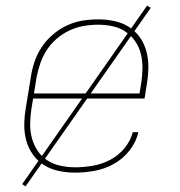

<svg xmlns="http://www.w3.org/2000/svg" viewBox="-20 -607 640 684"><path d="M248 8Q218 8 189.5 2Q161 -4 137.5 -18.5Q114 -33 97.5 -56Q81 -79 73.5 -106.5Q66 -134 66.5 -164Q67 -194 72 -223L90 -333Q94 -361 103.5 -388.5Q113 -416 129.5 -440.5Q146 -465 169 -484.5Q192 -504 219 -516.5Q246 -529 274 -533.5Q302 -538 330 -538Q359 -538 387.5 -532Q416 -526 439.5 -511Q463 -496 479 -473Q495 -450 502 -422.5Q509 -395 508.5 -365.5Q508 -336 503 -307L495 -256H98L92 -220Q88 -194 87.5 -167Q87 -140 93.5 -115.5Q100 -91 114 -70Q128 -49 149 -35.5Q170 -22 195.5 -16.5Q221 -11 248 -11Q279 -11 310.5 -16.5Q342 -22 371.5 -37Q401 -52 423 -78.5Q445 -105 453 -136H473Q465 -101 441.5 -71Q418 -41 385.5 -23Q353 -5 317.5 1.5Q282 8 248 8ZM101 -274H477L483 -310Q487 -336 487.5 -362.5Q488 -389 482 -414Q476 -439 462 -459.5Q448 -480 427.5 -494Q407 -508 381.5 -513.5Q356 -519 329 -519Q304 -519 278 -514.5Q252 -510 227.5 -498.5Q203 -487 182 -469Q161 -451 146.5 -428.5Q132 -406 123.5 -381Q115 -356 110 -330ZM71 57 59 49 504 -587 517 -579Z"/></svg>

Font: Iosevka Curly ThExObl
Style: Regular
Weight: 100
Width: 7
Italic angle: -9°
Monospace: yes
Designer: Belleve Invis
Foundry: Belleve Invis
Version: Version 11.1.0; ttfautohint (v1.8.3)